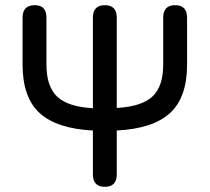

<svg xmlns="http://www.w3.org/2000/svg" viewBox="-20 -720 809 740"><path d="M384 0Q338 0 338 -48V-217Q199 -224 133 -284Q67 -344 67 -471V-652Q67 -700 114 -700Q159 -700 159 -652V-471Q159 -386 201 -347Q243 -308 338 -303V-652Q338 -700 384 -700Q430 -700 430 -652V-304Q525 -309 567 -347.5Q609 -386 609 -471V-652Q609 -700 655 -700Q701 -700 701 -652V-471Q701 -344 635 -284Q569 -224 430 -217V-48Q430 0 384 0Z"/></svg>

Font: Zen Maru Gothic Medium
Style: Regular
Weight: 500
Designer: Yoshimichi Ohira
Foundry: Positype
Version: Version 1.001